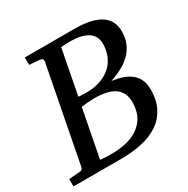

<svg xmlns="http://www.w3.org/2000/svg" viewBox="-168 -809 929 947"><g transform="rotate(-30 296.0 -335.5)"><path d="M574.2 -543Q574.2 -504.4 561 -474.6Q547.9 -444.8 525.1 -422.6Q502.4 -400.4 471.9 -384.3Q441.4 -368.2 407.2 -356.9Q439.9 -352.5 466.8 -343.5Q493.7 -334.5 513.2 -318.8Q532.7 -303.2 543.5 -280Q554.2 -256.8 554.2 -224.1Q554.2 -162.6 531.7 -119.9Q509.3 -77.1 469.5 -50.5Q429.7 -23.9 375.7 -12Q321.8 0 258.8 0H-15.1V-42L47.9 -46.9Q57.1 -47.9 61.3 -52.5Q65.4 -57.1 66.9 -65.9L170.9 -604Q172.4 -612.3 168.5 -617.7Q164.6 -623 150.9 -624L95.2 -628.9V-670.9H376Q430.2 -670.9 468 -661.9Q505.9 -652.8 529.5 -636Q553.2 -619.1 563.7 -595.5Q574.2 -571.8 574.2 -543ZM444.8 -213.9Q444.8 -244.6 434.1 -265.9Q423.3 -287.1 403.6 -300.3Q383.8 -313.5 355.5 -319.3Q327.1 -325.2 292 -325.2Q273.4 -325.2 253.4 -323.7Q233.4 -322.3 216.8 -319.8L164.1 -47.9Q169.9 -47.4 178 -46.9Q186 -46.4 194.6 -45.9Q203.1 -45.4 211.4 -45.2Q219.7 -44.9 226.1 -44.9Q333.5 -44.9 389.2 -89.6Q444.8 -134.3 444.8 -213.9ZM462.9 -536.1Q462.9 -583.5 427 -605.7Q391.1 -627.9 327.1 -627.9Q311.5 -627.9 297.9 -627Q284.2 -626 275.9 -625L227.1 -371.1Q232.9 -370.6 239.3 -370.1L252.4 -369.6Q259.3 -369.6 264.9 -369.4Q270.5 -369.1 273.9 -369.1Q320.8 -369.1 356.2 -382.6Q391.6 -396 415.3 -418.7Q439 -441.4 450.9 -471.9Q462.9 -502.4 462.9 -536.1Z"/></g></svg>

Font: Charis SIL CyrE
Style: Italic
Weight: 400
Italic angle: -11°
Foundry: SIL International
Version: Version 5.000